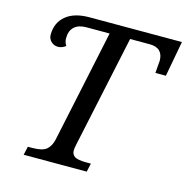

<svg xmlns="http://www.w3.org/2000/svg" viewBox="-105 -814 892 915"><g transform="rotate(15 340.5 -357.0)"><path d="M681.2 -713.9 648.9 -539.1H597.2Q597.2 -543 599.6 -570.8Q602.1 -598.6 602.1 -600.1Q602.1 -631.8 585.4 -647.9Q568.8 -664.1 536.1 -664.1H439L320.8 -109.9Q319.3 -104 318.1 -95.2Q316.9 -86.4 316.9 -82Q316.9 -61.5 332.3 -51.8Q347.7 -42 389.2 -42H412.1L402.8 0H91.8L101.1 -42H124Q172.9 -42 192.9 -59.1Q212.9 -76.2 220.2 -108.9L337.9 -664.1H223.1Q185.1 -664.1 164.1 -645Q143.1 -626 143.1 -588.9Q143.1 -578.6 145.8 -570.1Q148.4 -561.5 153.8 -553.2Q135.7 -539.1 116.2 -539.1Q96.2 -539.1 82 -552.7Q67.9 -566.4 67.9 -585.9Q67.9 -645 108.9 -679.4Q149.9 -713.9 225.1 -713.9Z"/></g></svg>

Font: Droid Serif
Style: Italic
Weight: 400
Italic angle: -12°
Designer: Monotype Design team
Foundry: Monotype Imaging Inc.
Version: Version 1.03